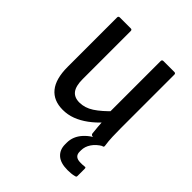

<svg xmlns="http://www.w3.org/2000/svg" viewBox="-194 -599 906 906"><g transform="rotate(45 258.5 -146.0)"><path d="M194 11Q132 11 99.5 -29Q67 -69 67 -149V-479Q67 -488 77 -488H149Q158 -488 158 -479V-158Q158 -112 174.5 -90.5Q191 -69 225 -69Q261 -69 295 -91Q329 -113 374 -160L377 -88Q348 -56 318 -34Q288 -12 257.5 -0.5Q227 11 194 11ZM384 0Q374 0 372 -9Q370 -29 368 -50.5Q366 -72 365 -93L358 -131V-479Q358 -488 368 -488H440Q449 -488 449 -479V-122Q449 -93 450 -65Q451 -37 455 -11Q457 0 445 0ZM411 196Q364 196 340.5 175Q317 154 317 118V107Q317 65 348 31Q379 -3 432 -22L449 -12V-2Q421 14 405.5 37Q390 60 390 85V94Q390 128 429 128Q436 128 442 128Q448 128 455 127Q464 124 464 134V182Q464 186 462.5 188Q461 190 456 191Q445 194 433.5 195Q422 196 411 196Z"/></g></svg>

Font: Sofia Sans Semi Condensed Medium
Style: Regular
Weight: 500
Designer: Botio Nikoltchev, Ani Petrova
Foundry: lettersoup
Version: Version 4.100